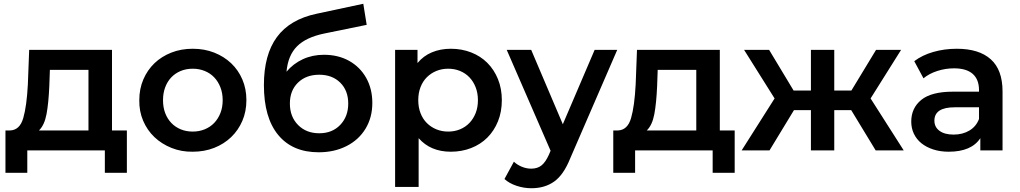

<svg xmlns="http://www.w3.org/2000/svg" viewBox="-20 -799 5417 1020"><path d="M654 -106V119H537V0H125V119H9V-106H34Q85 -108 103.5 -171.5Q122 -235 128 -351L135 -534H575V-106ZM187 -106H450V-428H245L242 -342Q238 -250 227 -192Q216 -134 187 -106Z M720 -267Q720 -327 741.5 -377Q763 -427 800.5 -463Q838 -499 890 -519.5Q942 -540 1004 -540Q1066 -540 1118 -519.5Q1170 -499 1208 -463Q1246 -427 1267.5 -377Q1289 -327 1289 -267Q1289 -207 1267.5 -157Q1246 -107 1208 -70.5Q1170 -34 1118 -13.5Q1066 7 1004 7Q944 8 891.5 -13Q839 -34 800.5 -70.5Q762 -107 740.5 -157.5Q719 -208 720 -267ZM1163 -267Q1163 -304 1151 -335Q1139 -366 1118 -388Q1097 -410 1067.5 -422Q1038 -434 1004 -434Q969 -434 940 -422Q911 -410 890 -388Q869 -366 857.5 -335Q846 -304 846 -267Q846 -229 857.5 -198.5Q869 -168 890 -146Q911 -124 940 -112Q969 -100 1004 -100Q1038 -100 1067.5 -112Q1097 -124 1118 -146Q1139 -168 1151 -198.5Q1163 -229 1163 -267Z M1958 -252Q1958 -175 1922 -115.5Q1886 -56 1821 -23Q1756 10 1673 10Q1534 10 1458 -82Q1382 -174 1382 -347Q1382 -508 1451 -602Q1520 -696 1662 -726L1910 -779L1928 -667L1703 -621Q1606 -601 1558 -553Q1510 -505 1502 -418Q1538 -461 1589 -484.5Q1640 -508 1701 -508Q1777 -508 1835 -475.5Q1893 -443 1925.5 -385Q1958 -327 1958 -252ZM1830 -249Q1830 -318 1787.5 -360Q1745 -402 1676 -402Q1606 -402 1563 -360Q1520 -318 1520 -249Q1520 -179 1563.5 -135Q1607 -91 1676 -91Q1745 -91 1787.5 -135.5Q1830 -180 1830 -249Z M2646 -267Q2646 -205 2625.5 -154.5Q2605 -104 2569 -68Q2533 -32 2483 -12.5Q2433 7 2375 7Q2267 7 2204 -65V194H2079V-534H2198V-464Q2229 -502 2274.5 -521Q2320 -540 2375 -540Q2433 -540 2483 -520.5Q2533 -501 2569 -465Q2605 -429 2625.5 -378.5Q2646 -328 2646 -267ZM2519 -267Q2519 -304 2507 -335Q2495 -366 2474 -388Q2453 -410 2424 -422Q2395 -434 2361 -434Q2327 -434 2298 -422Q2269 -410 2247.5 -388.5Q2226 -367 2214 -336Q2202 -305 2202 -267Q2202 -229 2214 -198Q2226 -167 2247.5 -145.5Q2269 -124 2298 -112Q2327 -100 2361 -100Q2395 -100 2424 -112Q2453 -124 2474 -146Q2495 -168 2507 -198.5Q2519 -229 2519 -267Z M3259 -534 3009 43Q2974 130 2924 165.5Q2874 201 2803 201Q2763 201 2724 188Q2685 175 2660 152L2710 60Q2728 77 2752.5 87Q2777 97 2802 97Q2835 97 2856.5 80Q2878 63 2896 23L2905 2L2672 -534H2802L2970 -139L3139 -534Z M3883 -106V119H3766V0H3354V119H3238V-106H3263Q3314 -108 3332.5 -171.5Q3351 -235 3357 -351L3364 -534H3804V-106ZM3416 -106H3679V-428H3474L3471 -342Q3467 -250 3456 -192Q3445 -134 3416 -106Z M4502 -214H4412V0H4288V-214H4198L4068 0H3920L4095 -276L3933 -534H4066L4196 -318H4288V-534H4412V-318H4503L4634 -534H4767L4605 -276L4781 0H4632Z M5306 -313V0H5188V-65Q5141 7 5020 7Q4975 7 4938 -5Q4901 -17 4875 -38Q4849 -59 4835 -88.5Q4821 -118 4821 -153Q4821 -225 4874.5 -268.5Q4928 -312 5043 -312H5181V-320Q5181 -377 5147.5 -406.5Q5114 -436 5048 -436Q5003 -436 4959.5 -422Q4916 -408 4886 -383L4837 -474Q4879 -506 4938 -523Q4997 -540 5063 -540Q5181 -540 5243.5 -484Q5306 -428 5306 -313ZM5181 -167V-229H5052Q4944 -229 4944 -158Q4944 -124 4971 -104Q4998 -84 5046 -84Q5094 -84 5130 -105.5Q5166 -127 5181 -167Z"/></svg>

Font: CMG Sans SemiBold
Style: Regular
Weight: 600
Designer: Julieta Ulanovsky
Foundry: Julieta Ulanovsky
Version: Version 7.200